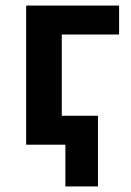

<svg xmlns="http://www.w3.org/2000/svg" viewBox="-20 -520 472 690"><path d="M215 150V0H142V-104H332V150ZM74 0V-500H408V-396H202V0Z"/></svg>

Font: Geologica Medium
Style: Regular
Weight: 500
Designer: Sindre Bremnes, Frode Helland
Foundry: Monokrom Skriftforlag AS
Version: Version 1.010;gftools[0.9.28]